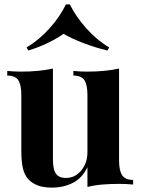

<svg xmlns="http://www.w3.org/2000/svg" viewBox="-20 -840 646 874"><path d="M522 -528V-109Q522 -64 536 -42.5Q550 -21 586 -21V0Q555 -3 524 -3Q482 -3 446 0Q410 3 378 11V-79Q354 -29 311.5 -7.5Q269 14 217 14Q175 14 149 3Q123 -8 108 -25Q91 -44 84 -75Q77 -106 77 -155V-408Q77 -453 63.5 -474.5Q50 -496 13 -496V-517Q45 -514 75 -514Q117 -514 153.5 -517.5Q190 -521 221 -528V-114Q221 -89 225.5 -70Q230 -51 243 -40.5Q256 -30 281 -30Q308 -30 329.5 -45Q351 -60 364.5 -86.5Q378 -113 378 -146V-408Q378 -453 364.5 -474.5Q351 -496 314 -496V-517Q346 -514 376 -514Q418 -514 454.5 -517.5Q491 -521 522 -528ZM298 -820Q325 -765 372.5 -711.5Q420 -658 477 -624L469 -610Q411 -624 357 -645Q303 -666 269 -686Q242 -666 198.5 -645Q155 -624 109 -610L101 -624Q158 -658 205.5 -711Q253 -764 280 -820Z"/></svg>

Font: Playfair Display
Style: Bold
Weight: 700
Designer: Claus Eggers Sørensen
Foundry: Claus Eggers Sørensen
Version: Version 1.203